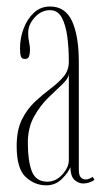

<svg xmlns="http://www.w3.org/2000/svg" viewBox="-20 -546 314 576"><path d="M119 10Q84 10 57 -15Q30 -40 30 -108Q30 -156 45.8 -187.5Q61.5 -219 84.8 -240.8Q108 -262.5 131.5 -280Q155 -297.5 170.8 -316.2Q186.5 -335 186.5 -361Q186.5 -401.5 181.8 -436.8Q177 -472 165 -493.8Q153 -515.5 130 -515.5Q104 -515.5 84.2 -493.8Q64.5 -472 64.5 -447.5Q64.5 -431.5 67.2 -419.8Q70 -408 70 -396.5Q70 -385 67.2 -377Q64.5 -369 54.5 -369Q45 -369 42.5 -377.5Q40 -386 40 -401Q40 -431.5 50.8 -460.2Q61.5 -489 81.8 -507.8Q102 -526.5 130 -526.5Q176 -526.5 196.2 -482.5Q216.5 -438.5 216.5 -358V-36.5Q216.5 -19.5 222.8 -13.5Q229 -7.5 236.5 -7.5Q242.5 -7.5 248.5 -10.2Q254.5 -13 258 -15.5L263.5 -6.5Q258.5 -2.5 249 1Q239.5 4.5 230 4.5Q216 4.5 204 -5.8Q192 -16 191 -44.5Q185.5 -29 166 -9.5Q146.5 10 119 10ZM122.5 -1Q147.5 -1 167 -22.5Q186.5 -44 186.5 -65.5V-324.5Q185.5 -310.5 166.8 -293Q148 -275.5 124 -252Q100 -228.5 81.8 -195.5Q63.5 -162.5 63.5 -117.5Q63.5 -63.5 75.5 -32.2Q87.5 -1 122.5 -1Z"/></svg>

Font: Imbue 100pt Thin
Style: Regular
Weight: 100
Designer: Tyler Finck
Foundry: Etcetera Type Company
Version: Version 1.102; ttfautohint (v1.8.3)